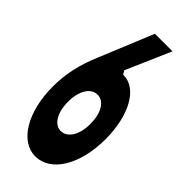

<svg xmlns="http://www.w3.org/2000/svg" viewBox="-260 -850 919 919"><g transform="rotate(45 200.0 -390.0)"><path d="M198 20C303 20 378 -104 378 -276C378 -437 313 -554 222 -554H219L208 -573L307 -800H188L77 -530C37 -437 21 -359 21 -276C21 -104 96 20 198 20ZM124 -276C124 -350 155 -400 200 -400C245 -400 275 -350 275 -276C275 -202 243 -152 198 -152C155 -152 124 -202 124 -276Z"/></g></svg>

Font: Yard Headline
Style: Regular
Weight: 400
Monospace: yes
Designer: Roman Shamin
Foundry: Evil Martians
Version: Version 1.000